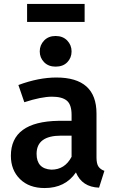

<svg xmlns="http://www.w3.org/2000/svg" viewBox="-20 -936 583 971"><path d="M206 15Q127 15 81 -30.5Q35 -76 35 -148Q35 -321 276 -325H342V-355Q342 -407 318 -427Q294 -447 243 -447Q189 -447 103 -419L73 -506Q175 -544 265 -544Q468 -544 468 -362V-140Q468 -108 478 -93.5Q488 -79 508 -72L481 13Q395 10 364 -64Q310 15 206 15ZM240 -78Q308 -78 342 -143V-250H289Q165 -250 165 -158Q165 -82 240 -78ZM261 -599Q225 -599 203 -621.5Q181 -644 181 -676Q181 -708 203 -731Q225 -754 261 -754Q298 -754 320 -731Q342 -708 342 -676Q342 -644 320.5 -621.5Q299 -599 261 -599ZM408 -825H117V-916H408Z"/></svg>

Font: Trujillo Medium
Style: Regular
Weight: 500
Designer: Fira Sans original fonts by bBox Type GmbH, Carrois Corporate GbR, & Edenspiekermann AG / Changes by Cristiano Sobral
Foundry: Fira Sans original fonts by bBox Type GmbH, Carrois Corporate GbR, & Edenspiekermann AG / Changes by Cristiano Sobral
Version: Version 4.301;October 17, 2021;FontCreator 14.0.0.2814 64-bi